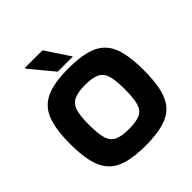

<svg xmlns="http://www.w3.org/2000/svg" viewBox="-221 -990 1143 1143"><g transform="rotate(-45 350.5 -418.0)"><path d="M40 -326Q40 -447 67.5 -518Q95 -589 162.5 -620Q230 -651 351 -651Q442 -651 502 -634Q562 -617 597 -579Q632 -541 646.5 -478.5Q661 -416 661 -326Q661 -235 646.5 -172.5Q632 -110 597 -72Q562 -34 502 -17Q442 0 351 0Q260 0 200 -17Q140 -34 105 -72Q70 -110 55 -172.5Q40 -235 40 -326ZM351 -140Q415 -140 447 -156Q479 -172 490 -212.5Q501 -253 501 -326Q501 -398 490 -438Q479 -478 447 -494.5Q415 -511 351 -511Q288 -511 255.5 -494.5Q223 -478 211.5 -438Q200 -398 200 -326Q200 -253 211.5 -212.5Q223 -172 255.5 -156Q288 -140 351 -140ZM170 -829V-836H318L420 -682H292Z"/></g></svg>

Font: Bakbak One
Style: Regular
Weight: 400
Designer: Saumya Kishore and Sanchit Sawaria
Foundry: A Good Feeling
Version: Version 1.003; ttfautohint (v1.8.3)